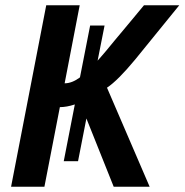

<svg xmlns="http://www.w3.org/2000/svg" viewBox="-20 -708 700 728"><path d="M155.3 -688H282.2L225.1 -392.1Q252.9 -392.1 283.2 -414.6L321.8 -611.3H376.5L350.1 -478Q357.9 -486.8 366 -496.1Q374 -505.4 381.8 -514.6Q392.1 -527.3 413.6 -553.2Q435.1 -579.1 464.4 -614Q493.7 -648.9 525.9 -688H659.7L492.2 -481.9Q426.3 -402.3 385.7 -375.5L547.4 0H411.1L307.6 -258.8L275.9 -96.7H221.7L263.7 -312Q232.9 -301.8 207 -301.8L148.4 0H22Z"/></svg>

Font: Arimo SemiBold
Style: Italic
Weight: 600
Italic angle: -12°
Version: Version 1.33